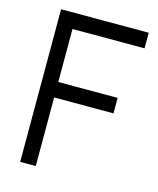

<svg xmlns="http://www.w3.org/2000/svg" viewBox="-109 -797 722 875"><g transform="rotate(15 252.0 -360.0)"><path d="M70 0V-720H483.5V-646.5H143.5V-396.5H423.5V-323.5H143.5V0Z"/></g></svg>

Font: Cns Manrope
Style: Regular
Weight: 400
Designer: Mikhail Sharanda
Foundry: Mikhail Sharanda
Version: Version 4.504